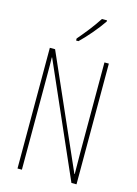

<svg xmlns="http://www.w3.org/2000/svg" viewBox="-139 -1024 782 1097"><g transform="rotate(15 252.0 -475.0)"><path d="M353 -943V-950H323C289 -898 257 -858 212 -805V-793H226C265 -830 320 -894 353 -943ZM427 0V-714H401V-181C401 -152 402 -99 402 -54H400L109 -714H78V0H104V-548C104 -604 104 -637 103 -664H105L397 0Z"/></g></svg>

Font: Noto Sans Malayalam ExtraCondensed Thin
Style: Regular
Weight: 100
Width: 2
Designer: Jelle Bosma - Monotype Design Team
Foundry: Monotype Imaging Inc.
Version: Version 2.104